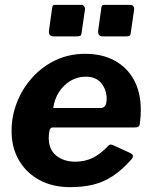

<svg xmlns="http://www.w3.org/2000/svg" viewBox="-20 -762 626 792"><path d="M269.1 10Q197.3 10 143 -19.3Q88.7 -48.6 58.3 -100.6Q27.8 -152.6 27.8 -221.7Q27.8 -283.7 50.2 -340.4Q72.6 -397.1 113.4 -442.3Q154.2 -487.6 209.7 -513.8Q265.1 -540 331.7 -540Q400.9 -540 452.3 -512.3Q503.8 -484.6 532.3 -432.7Q560.8 -380.9 560.8 -307.5Q560.8 -294.2 559.8 -280.1Q558.8 -265.9 556.8 -251.3Q555.8 -242.9 550.8 -239.5Q545.8 -236.2 534.2 -236.2H197.3Q187.1 -236.2 184.1 -223.3Q181.1 -210.5 181.1 -193Q181.1 -145.2 212 -120.1Q242.9 -95 291.1 -95Q329.3 -95 362 -110.6Q394.8 -126.2 426.6 -160.8Q432.1 -166.2 437.4 -165.7Q442.8 -165.2 449.7 -161.8L516.4 -131.1Q536.3 -122.4 522.6 -105.1Q483.2 -60.6 444.8 -35.5Q406.4 -10.4 363.8 -0.2Q321.1 10 269.1 10ZM395.8 -316.4Q406 -316.4 413 -324.7Q419.9 -333.1 419.9 -355.4Q419.9 -390.9 398.3 -418.3Q376.8 -445.7 333 -445.7Q299.8 -445.7 270.9 -428.7Q242.1 -411.6 223.3 -382.2Q204.5 -352.8 199.6 -316.4ZM330.3 -721.7 316.7 -627.9Q315.7 -616.6 311.2 -614.3Q306.7 -611.9 293.7 -611.9H200.5Q189.2 -611.9 185.1 -618.7Q180.9 -625.5 181.9 -635L195.1 -729.4Q196.8 -738.3 199 -740.1Q201.2 -742 207.6 -742H315.9Q323 -742 327.3 -735.6Q331.6 -729.2 330.3 -721.7ZM533.2 -721.7 519.6 -627.9Q518.6 -616.6 514.1 -614.3Q509.7 -611.9 496.7 -611.9H403.4Q392.1 -611.9 388 -618.7Q383.9 -625.5 384.9 -635L398 -729.4Q399.7 -738.3 401.9 -740.1Q404.1 -742 410.6 -742H518.8Q525.9 -742 530.2 -735.6Q534.5 -729.2 533.2 -721.7Z"/></svg>

Font: Libre Franklin Thin
Style: Italic
Weight: 100
Italic angle: -8°
Designer: Pablo Impallari, Rodrigo Fuenzalida, Nhung Nguyen
Foundry: Impallari Type
Version: Version 3.000